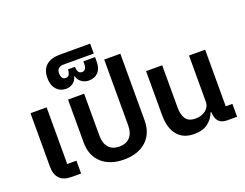

<svg xmlns="http://www.w3.org/2000/svg" viewBox="-132 -1154 1832 1433"><g transform="rotate(-20 783.5 -438.0)"><path d="M221 0Q155 0 124 -33Q93 -66 93 -126V-552H221V-102H294V0Z M633 12Q577 12 532 -3.5Q487 -19 455.5 -48Q424 -77 407.5 -118Q391 -159 391 -210V-552H519V-217Q519 -157 549 -124Q579 -91 633 -91Q687 -91 717 -124Q747 -157 747 -217V-740H875V-210Q875 -159 858.5 -118Q842 -77 810.5 -48Q779 -19 734 -3.5Q689 12 633 12Z M407 -632Q360 -632 330.5 -665Q301 -698 301 -755Q301 -821 339.5 -854.5Q378 -888 446 -888H689V-809H447Q423 -809 409 -796.5Q395 -784 395 -757Q395 -738 403.5 -723.5Q412 -709 431 -709Q452 -709 460 -726Q468 -743 468 -764H523Q523 -743 531 -726Q539 -709 560 -709Q579 -709 587.5 -723.5Q596 -738 596 -757V-781H689V-745Q689 -691 661.5 -661.5Q634 -632 586 -632Q575 -632 561.5 -635.5Q548 -639 535.5 -646.5Q523 -654 512.5 -666.5Q502 -679 498 -698H493Q488 -679 478.5 -666.5Q469 -654 457 -646.5Q445 -639 431.5 -635.5Q418 -632 407 -632Z M1189 12Q1103 12 1057 -44Q1011 -100 1011 -204V-552H1139V-216Q1139 -159 1161.5 -126Q1184 -93 1240 -93Q1261 -93 1281 -99Q1301 -105 1316.5 -116.5Q1332 -128 1342 -145.5Q1352 -163 1352 -186V-552H1480V-102H1533V0H1453Q1367 0 1364 -98H1358Q1341 -52 1300.5 -20Q1260 12 1189 12Z"/></g></svg>

Font: IBM Plex Sans Thai SmBld
Style: Regular
Weight: 600
Designer: Mike Abbink, Paul van der Laan, Pieter van Rosmalen, Ben Mitchell, Mark Frömberg
Foundry: Bold Monday
Version: Version 1.2